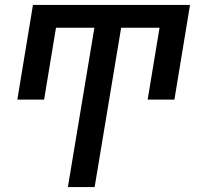

<svg xmlns="http://www.w3.org/2000/svg" viewBox="-20 -540 840 775"><path d="M254 215 361 -428H206L158 -138H50L113 -520H747L684 -138H576L624 -428H469L362 215Z"/></svg>

Font: Iosevka Aile Semibold
Style: Italic
Weight: 600
Italic angle: -9°
Designer: Belleve Invis
Foundry: Belleve Invis
Version: Version 31.1.0; ttfautohint (v1.8.4)